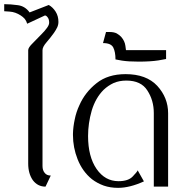

<svg xmlns="http://www.w3.org/2000/svg" viewBox="-35 -904 894 930"><path d="M-14.6 -849.6Q-14.6 -849.6 12.7 -847.7Q40 -845.7 65.4 -829.1Q76.2 -822.3 85 -812.5Q92.8 -802.7 96.7 -789.1Q126 -802.7 182.6 -829.1Q189.5 -829.1 196.3 -819.3Q203.1 -810.5 203.1 -793.9Q203.1 -783.2 192.4 -768.6Q181.6 -753.9 167 -739.3Q145.5 -716.8 124 -695.3Q101.6 -673.8 101.6 -661.1Q101.6 -477.5 101.6 -111.3Q101.6 -63.5 124 -31.2Q147.5 0 185.5 0Q194.3 -17.6 210.9 -53.7Q191.4 -53.7 181.6 -66.4Q170.9 -79.1 170.9 -99.6Q170.9 -287.1 170.9 -661.1Q170.9 -676.8 190.4 -699.2Q209 -720.7 226.6 -745.1Q235.4 -757.8 242.2 -771.5Q248 -784.2 248 -797.9Q248 -826.2 234.4 -847.7Q220.7 -869.1 201.2 -879.9Q169.9 -868.2 108.4 -843.8Q86.9 -874 51.8 -878.9Q16.6 -883.8 -14.6 -883.8Q-14.6 -873 -14.6 -849.6Z M573.2 -544.9Q673.8 -544.9 726.6 -488.3Q779.3 -430.7 779.3 -355.5Q779.3 -236.3 779.3 0Q761.7 0 710 0Q710 -88.9 710 -356.4Q710 -418 678.7 -465.8Q648.4 -513.7 577.1 -513.7Q543 -513.7 515.6 -502Q488.3 -489.3 466.8 -468.8Q427.7 -429.7 409.2 -368.2Q391.6 -306.6 391.6 -245.1Q391.6 -145.5 432.6 -85.9Q473.6 -26.4 539.1 -26.4Q586.9 -26.4 608.4 -49.8Q630.9 -73.2 631.8 -79.1Q642.6 -60.5 662.1 -25.4Q627.9 -9.8 596.7 -2Q565.4 5.9 537.1 5.9Q499 5.9 467.8 -4.9Q435.5 -16.6 410.2 -36.1Q364.3 -73.2 340.8 -132.8Q318.4 -189.5 318.4 -250Q318.4 -253.9 318.4 -256.8Q319.3 -290 327.1 -326.2Q334 -361.3 349.6 -394.5Q377 -457 432.6 -501Q487.3 -544.9 573.2 -544.9Z M636.7 -605.5Q586.9 -605.5 555.7 -610.4Q524.4 -616.2 524.4 -616.2Q524.4 -652.3 513.7 -673.8Q502.9 -695.3 463.9 -695.3Q468.8 -712.9 478.5 -749Q483.4 -749 496.1 -749Q516.6 -749 530.3 -742.2Q543.9 -734.4 552.7 -724.6Q569.3 -705.1 572.3 -682.6Q575.2 -661.1 575.2 -661.1Q639.6 -661.1 769.5 -661.1Q769.5 -650.4 769.5 -618.2Q769.5 -618.2 731.4 -611.3Q693.4 -605.5 636.7 -605.5Z"/></svg>

Font: BSRU BANSOMDEJ
Style: Regular
Weight: 400
Designer: Wisit Potiwat
Version: Version 1.000;PS 002.000;hotconv 1.0.70;makeotf.lib2.5.58329